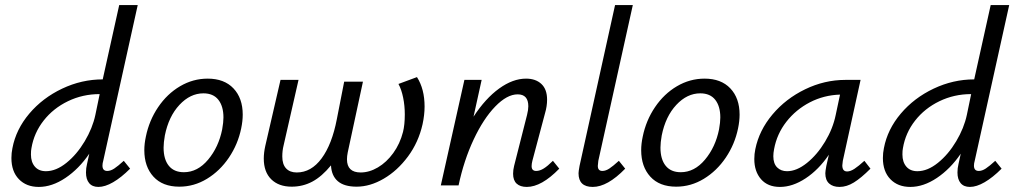

<svg xmlns="http://www.w3.org/2000/svg" viewBox="-20 -731 3999 757"><path d="M468 -97 493 -66Q458 -31 426 -12.5Q394 6 368 6Q344 6 331.5 -9Q319 -24 319 -51Q319 -68 323 -84L332 -125Q291 -65 238 -29.5Q185 6 133 6Q84 6 54.5 -24.5Q25 -55 25 -108Q25 -128 29 -147Q43 -221 95.5 -283Q148 -345 225 -381.5Q302 -418 385 -418L450 -711H523L387 -97Q384 -87 384 -78Q384 -57 403 -57Q416 -57 430.5 -66.5Q445 -76 468 -97ZM356 -278 373 -360Q306 -360 248 -332Q190 -304 152 -255.5Q114 -207 104 -147Q102 -138 102 -122Q102 -92 117.5 -74Q133 -56 161 -56Q201 -56 242 -89Q283 -122 314 -174Q345 -226 356 -278Z M549 -139Q549 -164 555 -192Q568 -256 603.5 -308.5Q639 -361 690 -391Q741 -421 799 -421Q864 -421 900.5 -382.5Q937 -344 937 -279Q937 -254 931 -225Q918 -162 882.5 -109.5Q847 -57 796 -26Q745 5 687 5Q621 5 585 -34.5Q549 -74 549 -139ZM856 -221Q861 -249 861 -268Q861 -312 841 -337.5Q821 -363 782 -363Q730 -363 687.5 -317.5Q645 -272 630 -197Q625 -169 625 -149Q625 -103 645.5 -77.5Q666 -52 705 -52Q759 -52 800.5 -101.5Q842 -151 856 -221Z M1654 -311Q1654 -278 1646 -241Q1630 -170 1588.5 -114Q1547 -58 1493 -26.5Q1439 5 1386 5Q1337 5 1312 -16.5Q1287 -38 1285 -79Q1249 -35 1211.5 -15Q1174 5 1130 5Q1079 5 1049.5 -24Q1020 -53 1020 -106Q1020 -129 1026 -156L1086 -416H1157L1098 -157Q1093 -137 1093 -114Q1093 -83 1108 -67Q1123 -51 1150 -51Q1207 -51 1248 -106.5Q1289 -162 1308 -261L1337 -409H1411L1351 -130Q1348 -115 1348 -103Q1348 -51 1402 -51Q1436 -51 1470 -71Q1504 -91 1530.5 -127.5Q1557 -164 1569 -211Q1576 -239 1576 -280Q1576 -314 1569.5 -346Q1563 -378 1551 -400L1624 -427Q1654 -380 1654 -311Z M2185 -66Q2115 6 2057 6Q2031 6 2017 -7Q2003 -20 2003 -46Q2003 -61 2007 -77L2058 -278Q2063 -298 2063 -312Q2063 -359 2021 -359Q1979 -359 1932.5 -311Q1886 -263 1847.5 -181Q1809 -99 1788 0H1718L1811 -416H1879L1847 -271Q1894 -343 1948 -382Q2002 -421 2054 -421Q2092 -421 2114.5 -400Q2137 -379 2137 -338Q2137 -312 2129 -285L2079 -97Q2076 -85 2076 -76Q2076 -57 2094 -57Q2108 -57 2123.5 -66.5Q2139 -76 2160 -97Z M2261 -48Q2261 -55 2265 -77L2405 -711H2475L2339 -97Q2337 -81 2337 -77Q2337 -57 2355 -57Q2368 -57 2382.5 -66.5Q2397 -76 2420 -97L2445 -66Q2375 6 2317 6Q2261 6 2261 -48Z M2508 -139Q2508 -164 2514 -192Q2527 -256 2562.5 -308.5Q2598 -361 2649 -391Q2700 -421 2758 -421Q2823 -421 2859.5 -382.5Q2896 -344 2896 -279Q2896 -254 2890 -225Q2877 -162 2841.5 -109.5Q2806 -57 2755 -26Q2704 5 2646 5Q2580 5 2544 -34.5Q2508 -74 2508 -139ZM2815 -221Q2820 -249 2820 -268Q2820 -312 2800 -337.5Q2780 -363 2741 -363Q2689 -363 2646.5 -317.5Q2604 -272 2589 -197Q2584 -169 2584 -149Q2584 -103 2604.5 -77.5Q2625 -52 2664 -52Q2718 -52 2759.5 -101.5Q2801 -151 2815 -221Z M3412 -66Q3375 -29 3346.5 -11.5Q3318 6 3290 6Q3264 6 3249 -7.5Q3234 -21 3234 -48Q3234 -55 3238 -77L3248 -121Q3208 -62 3156.5 -28Q3105 6 3055 6Q3007 6 2980.5 -24.5Q2954 -55 2954 -104Q2954 -124 2958 -143Q2973 -217 3025.5 -279.5Q3078 -342 3154.5 -379Q3231 -416 3313 -416H3373L3303 -97Q3301 -83 3301 -79Q3301 -55 3320 -55Q3333 -55 3349 -65.5Q3365 -76 3388 -97ZM3275 -278 3292 -358Q3228 -356 3173 -327.5Q3118 -299 3080.5 -251Q3043 -203 3032 -143Q3029 -128 3029 -115Q3029 -86 3044 -71Q3059 -56 3083 -56Q3121 -56 3161.5 -88.5Q3202 -121 3233 -172.5Q3264 -224 3275 -278Z M3904 -97 3929 -66Q3894 -31 3862 -12.5Q3830 6 3804 6Q3780 6 3767.5 -9Q3755 -24 3755 -51Q3755 -68 3759 -84L3768 -125Q3727 -65 3674 -29.5Q3621 6 3569 6Q3520 6 3490.5 -24.5Q3461 -55 3461 -108Q3461 -128 3465 -147Q3479 -221 3531.5 -283Q3584 -345 3661 -381.5Q3738 -418 3821 -418L3886 -711H3959L3823 -97Q3820 -87 3820 -78Q3820 -57 3839 -57Q3852 -57 3866.5 -66.5Q3881 -76 3904 -97ZM3792 -278 3809 -360Q3742 -360 3684 -332Q3626 -304 3588 -255.5Q3550 -207 3540 -147Q3538 -138 3538 -122Q3538 -92 3553.5 -74Q3569 -56 3597 -56Q3637 -56 3678 -89Q3719 -122 3750 -174Q3781 -226 3792 -278Z"/></svg>

Font: Ysabeau Medium
Style: Italic
Weight: 500
Italic angle: -12°
Designer: Christian Thalmann (Catharsis Fonts)
Version: Version 0.003